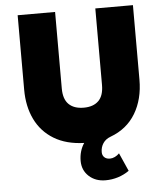

<svg xmlns="http://www.w3.org/2000/svg" viewBox="-61 -753 889 1032"><g transform="rotate(-5 384.0 -237.5)"><path d="M467 225Q412.5 225 377.2 192.5Q342 160 342 109.5Q342 83 349 59Q356 35 369.5 15Q273 12 206.8 -28.2Q140.5 -68.5 106.8 -138Q73 -207.5 73 -298V-700H275V-287Q275 -229.5 303.2 -201.8Q331.5 -174 384 -174Q436 -174 464 -201.8Q492 -229.5 492 -287V-700H695V-298Q695 -192.5 649 -115.8Q603 -39 513.5 -6Q486.5 4 472.8 25Q459 46 459 72.5Q459 90 470.2 100.5Q481.5 111 500 111Q513.5 111 527 104.5Q540.5 98 551 87L594.5 185Q567 204.5 534.2 214.8Q501.5 225 467 225Z"/></g></svg>

Font: Geologica Black
Style: Regular
Weight: 900
Designer: Sindre Bremnes, Frode Helland
Foundry: Monokrom Skriftforlag AS
Version: Version 1.010;gftools[0.9.28]